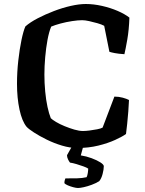

<svg xmlns="http://www.w3.org/2000/svg" viewBox="-20 -740 726 960"><path d="M366 0Q330 0 290 -12Q250 -24 213.5 -42Q177 -60 150 -77.5Q123 -95 113 -106Q90 -134 77.5 -192Q65 -250 65 -321Q65 -380 71.5 -437.5Q78 -495 87.5 -540.5Q97 -586 107 -608Q131 -629 168.5 -648.5Q206 -668 249 -684.5Q292 -701 334 -710.5Q376 -720 409 -720Q448 -720 490 -710.5Q532 -701 568 -685.5Q604 -670 627 -652Q625 -591 616.5 -542.5Q608 -494 602 -469Q572 -471 554 -474.5Q536 -478 527 -481L501 -611Q488 -618 467 -624Q446 -630 425.5 -634.5Q405 -639 391 -639Q370 -639 340.5 -634.5Q311 -630 283 -622.5Q255 -615 236 -607Q225 -581 217.5 -540.5Q210 -500 206 -454Q202 -408 202 -367Q202 -325 206 -282.5Q210 -240 217.5 -205.5Q225 -171 234 -149Q242 -141 260.5 -130Q279 -119 303.5 -109Q328 -99 352 -92Q376 -85 395 -85Q409 -85 428 -87.5Q447 -90 465.5 -93.5Q484 -97 493 -102L552 -257Q574 -257 594 -251.5Q614 -246 625 -240Q624 -214 621.5 -182.5Q619 -151 616 -121.5Q613 -92 610 -70Q592 -57 556 -40.5Q520 -24 471.5 -12Q423 0 366 0ZM370 200Q361 200 346 196Q331 192 318.5 186.5Q306 181 302 176Q302 167 304 160.5Q306 154 307 152Q341 152 366 151.5Q391 151 413 146Q417 138 419 125Q421 112 421 103Q414 98 397.5 92Q381 86 362.5 80.5Q344 75 330 73Q325 67 320 56.5Q315 46 315 36Q326 17 335 0.5Q344 -16 357 -37H404L384 37Q411 41 438 51Q465 61 482 72Q499 83 499 91Q499 107 493 130Q487 153 476 166Q460 176 438.5 184Q417 192 398.5 196Q380 200 370 200Z"/></svg>

Font: Texturina Medium 12pt SemiBold
Style: Regular
Weight: 600
Version: Version 1.002